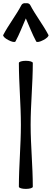

<svg xmlns="http://www.w3.org/2000/svg" viewBox="-42 -1207 333 1241"><path d="M58 -939C84 -987 103 -1038 125 -1088C147 -1038 166 -987 192 -939C196 -932 216 -936 238 -948C260 -959 275 -974 271 -981C236 -1048 188 -1108 153 -1175C148 -1184 137 -1188 125 -1186C113 -1188 102 -1184 97 -1175C62 -1108 14 -1048 -21 -981C-25 -974 -10 -959 12 -948C34 -936 54 -932 58 -939ZM80 -800C80 -667 93 -533 93 -400C93 -267 80 -133 80 0C80 8 100 14 125 14C150 14 170 8 170 0C170 -133 156 -267 156 -400C156 -533 170 -667 170 -800C170 -808 150 -814 125 -814C100 -814 80 -808 80 -800Z"/></svg>

Font: Nupuram
Style: Regular
Weight: 400
Designer: Santhosh Thottingal (santhosh.thottingal@gmail.com)
Foundry: SMC
Version: Version 1.000